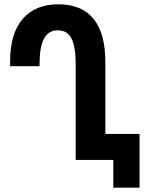

<svg xmlns="http://www.w3.org/2000/svg" viewBox="-20 -744 691 893"><path d="M507 0H332V-446Q332 -527 312.5 -565Q293 -603 249 -603Q205 -603 184.5 -564Q164 -525 164 -447V-436H27V-457Q27 -588 85.5 -656Q144 -724 251 -724Q360 -724 415 -656.5Q470 -589 470 -456V-121H629V129H507Z"/></svg>

Font: Noto Sans Georgian Bold Cond
Style: Regular
Weight: 700
Width: 3
Designer: Monotype Design team
Foundry: Monotype Imaging Inc.
Version: Version 1.000